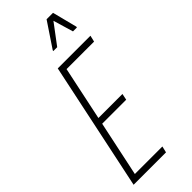

<svg xmlns="http://www.w3.org/2000/svg" viewBox="-291 -938 972 972"><g transform="rotate(-45 195.5 -452.0)"><path d="M12 0 157 -688H391L383 -654H186L125 -365H297L290 -331H118L55 -34H252L244 0ZM203 -766 204 -771 293 -904H339L373 -771L372 -766H344L312 -874L231 -766Z"/></g></svg>

Font: Saira ExtraCondensed Thin
Style: Italic
Weight: 250
Width: 2
Italic angle: -12°
Designer: Hector Gatti with collaboration of the Omnibus-Type team
Foundry: Omnibus-Type
Version: Version 1.101